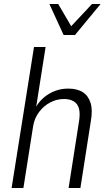

<svg xmlns="http://www.w3.org/2000/svg" viewBox="-20 -940 534 960"><path d="M38 0 150 -705H208L159 -394H154Q178 -442 223 -469.5Q268 -497 321 -497Q366 -497 394 -479Q422 -461 433 -425Q444 -389 434 -333L382 0H323L374 -326Q382 -371 375 -396.5Q368 -422 348.5 -433.5Q329 -445 300 -445Q265 -445 232.5 -428.5Q200 -412 176.5 -381.5Q153 -351 146 -311L97 0ZM298 -765 227 -920H271L336 -809L440 -920H483L355 -765Z"/></svg>

Font: Nunito Sans 10pt Condensed Light
Style: Italic
Weight: 300
Width: 3
Italic angle: -9°
Designer: Vernon Adams
Foundry: Vernon Adams
Version: Version 3.101;gftools[0.9.27]